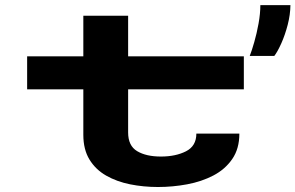

<svg xmlns="http://www.w3.org/2000/svg" viewBox="-20 -720 1154 750"><path d="M305.5 -193.5V-371H86V-500H305.5V-658.5H480.5V-500H932.5V-371H480.5V-202.5Q480.5 -150.5 515.8 -129.5Q551 -108.5 608.5 -108.5Q666 -108.5 706.5 -129Q747 -149.5 747 -198H915Q915 -139 887.2 -98.8Q859.5 -58.5 813.5 -34.5Q767.5 -10.5 711 0Q654.5 10.5 597 10.5Q540.5 10.5 488.2 0Q436 -10.5 394.8 -34Q353.5 -57.5 329.5 -96.8Q305.5 -136 305.5 -193.5ZM955.5 -501.5Q963.5 -521.5 973.2 -555.5Q983 -589.5 990 -628.2Q997 -667 997 -700H1114.5Q1114 -662.5 1103.8 -623Q1093.5 -583.5 1079 -551Q1064.5 -518.5 1051.5 -501.5Z"/></svg>

Font: Trispace Expanded
Style: Bold
Weight: 700
Width: 7
Designer: Tyler Finck
Foundry: Etcetera Type Company
Version: Version 1.210; ttfautohint (v1.8.3)